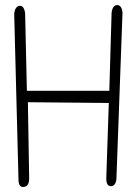

<svg xmlns="http://www.w3.org/2000/svg" viewBox="-20 -749 540 757"><path d="M439 -44Q436 -15 417 -15Q399 -15 399 -46L409 -343L90 -346L95 -46Q95 -14 74 -12Q55 -9 53 -37L36 -694Q39 -724 57 -726Q74 -728 79 -698L86 -391H411L420 -699Q424 -729 442 -729Q460 -729 463 -699Z"/></svg>

Font: Yomogi
Style: Regular
Weight: 400
Designer: satsuyako
Foundry: satsuyako
Version: Version 3.100